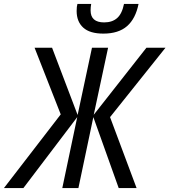

<svg xmlns="http://www.w3.org/2000/svg" viewBox="-79 -957 862 977"><path d="M230 -375 97 -714H186L316 -372L389 -714H471L398 -373L666 -714H763L481 -361L616 0H525L396 -361L320 0H238L314 -361L40 0H-59ZM311 -901Q311 -924 315 -937H385Q382 -921 382 -904Q382 -843 451 -843Q492 -843 517 -865Q542 -887 552 -937H626Q611 -862 567.5 -824Q524 -786 447 -786Q378 -786 344.5 -816.5Q311 -847 311 -901Z"/></svg>

Font: Noto Sans UI Narrow
Style: Italic
Weight: 400
Width: 4
Italic angle: -12°
Designer: Monotype Design Team
Foundry: Monotype Imaging Inc.
Version: Version 1.001